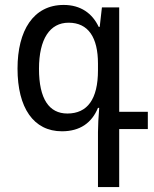

<svg xmlns="http://www.w3.org/2000/svg" viewBox="-20 -522 624 778"><path d="M377 236H463V1H579V-69H463V-492H393L384 -413H380C354 -468 307 -502 238 -502C115 -502 51 -398 51 -244C51 -85 116 10 231 10C304 10 352 -24 377 -85H382C379 -49 377 -11 377 13ZM253 -62C179 -62 138 -121 138 -243C138 -364 182 -430 258 -430C338 -430 377 -370 377 -264V-237C377 -120 334 -62 253 -62Z"/></svg>

Font: Noto Sans Armenian SemiCondensed
Style: Regular
Weight: 400
Width: 4
Designer: Monotype Design Team
Foundry: Monotype Imaging Inc.
Version: Version 2.008